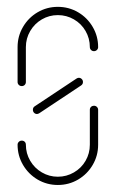

<svg xmlns="http://www.w3.org/2000/svg" viewBox="-20 -538 336 558"><path d="M253 -230.7Q258.1 -230.7 261.7 -227.2Q265.2 -223.7 265.2 -218.9V-117.4Q265.2 -85.6 249.4 -58.7Q233.7 -31.9 206.9 -16.1Q180 -0.4 148.1 -0.4Q116.3 -0.4 89.4 -16.1Q62.6 -31.9 46.9 -58.7Q31.1 -85.6 31.1 -117.4Q31.1 -122.2 34.6 -125.7Q38.1 -129.3 43.3 -129.3Q48.5 -129.3 51.9 -125.9Q55.2 -122.6 55.2 -117.4Q55.2 -92.2 67.8 -70.7Q80.4 -49.3 101.7 -36.9Q123 -24.4 148.1 -24.4Q173.3 -24.4 194.8 -36.9Q216.3 -49.3 228.7 -70.7Q241.1 -92.2 241.1 -117.4V-218.9Q241.1 -224.1 244.6 -227.4Q248.1 -230.7 253 -230.7ZM208.9 -311.9Q214.1 -311.9 217.6 -308.3Q221.1 -304.8 221.1 -299.6Q221.1 -293.3 215.6 -289.6L94.1 -208.9Q90.4 -206.7 87.4 -206.7Q82.6 -206.7 79.1 -210.2Q75.6 -213.7 75.6 -218.9Q75.6 -225.6 80.7 -228.9L202.2 -309.6Q205.9 -311.9 208.9 -311.9ZM43.3 -287.8Q38.1 -287.8 34.6 -291.3Q31.1 -294.8 31.1 -299.6V-401.1Q31.1 -433 46.9 -459.8Q62.6 -486.7 89.4 -502.4Q116.3 -518.1 148.1 -518.1Q180 -518.1 206.9 -502.4Q233.7 -486.7 249.4 -459.8Q265.2 -433 265.2 -401.1Q265.2 -396.3 261.7 -392.8Q258.1 -389.3 253 -389.3Q248.1 -389.3 244.6 -392.8Q241.1 -396.3 241.1 -401.1Q241.1 -426.3 228.7 -447.8Q216.3 -469.3 194.8 -481.7Q173.3 -494.1 148.1 -494.1Q123 -494.1 101.7 -481.7Q80.4 -469.3 67.8 -447.8Q55.2 -426.3 55.2 -401.1V-299.6Q55.2 -294.8 51.9 -291.3Q48.5 -287.8 43.3 -287.8Z"/></svg>

Font: 26F Galaxy Hebrew Thin
Style: Regular
Weight: 100
Designer: C₂₉H₂₅N₃O₅
Version: Version 1.000